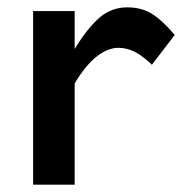

<svg xmlns="http://www.w3.org/2000/svg" viewBox="-20 -502 502 522"><path d="M70 0V-472H183V-369Q218 -426 250.5 -454Q283 -482 326 -482Q366 -482 394.5 -463.5Q423 -445 455 -407L393 -326Q368 -350 346.5 -361Q325 -372 302 -372Q273 -372 242.5 -348Q212 -324 183 -275V0Z"/></svg>

Font: Madhuban Medium
Style: Regular
Weight: 500
Designer: jaikishan Patel
Foundry: MagicType
Version: Version 1.000